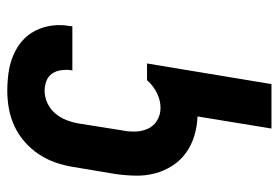

<svg xmlns="http://www.w3.org/2000/svg" viewBox="-142 -426 783 540"><g transform="rotate(-90 250.0 -156.5)"><path d="M158 215 192 7Q164 6 137.5 -2Q111 -10 89.5 -25.5Q68 -41 53.5 -63.5Q39 -86 32 -112Q25 -138 25.5 -166.5Q26 -195 30 -223L50 -343Q54 -368 62.5 -392.5Q71 -417 85.5 -439Q100 -461 120.5 -479Q141 -497 165 -508Q189 -519 214 -523.5Q239 -528 264 -528Q290 -528 315 -524.5Q340 -521 363 -511.5Q386 -502 404 -486.5Q422 -471 433 -449.5Q444 -428 447.5 -402.5Q451 -377 446 -351Q446 -350 446 -348Q446 -346 445 -345H321Q321 -345 321.5 -346Q322 -347 322 -348Q324 -362 322 -376.5Q320 -391 312.5 -402Q305 -413 291.5 -418Q278 -423 264 -423Q246 -423 229 -415Q212 -407 200 -392.5Q188 -378 181.5 -361Q175 -344 172 -326L153 -206Q149 -187 149.5 -168Q150 -149 157.5 -132.5Q165 -116 181 -106.5Q197 -97 216 -97Q237 -97 257.5 -107Q278 -117 293 -134L294 -135H341L283 215Z"/></g></svg>

Font: Iosevka SS04 Extrabold
Style: Italic
Weight: 800
Italic angle: -9°
Monospace: yes
Designer: Belleve Invis
Foundry: Belleve Invis
Version: Version 19.0.0; ttfautohint (v1.8.4)